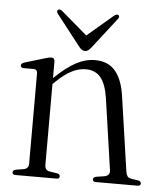

<svg xmlns="http://www.w3.org/2000/svg" viewBox="-47 -653 585 695"><g transform="rotate(5 245.0 -305.5)"><path d="M139.5 -421.5V-361V-361.5Q183.5 -403.5 217.5 -421.5Q251.5 -439.5 285.5 -439.5Q333.5 -439.5 359.5 -408.8Q385.5 -378 394 -320L433.5 -48.5Q435 -37.5 439 -31.2Q443 -25 454 -23L480 -19Q489.5 -16 489.5 -9Q489.5 0 478 0H327Q315.5 0 315.5 -9Q315.5 -16 325.5 -19L355 -23.5Q377.5 -27.5 374 -48L336.5 -307Q329 -356 309.8 -379.8Q290.5 -403.5 255.5 -403.5Q230 -403.5 204.2 -390.5Q178.5 -377.5 148 -348L139.5 -339.5V-45.5Q139.5 -27 156.5 -23.5L185.5 -19Q195 -16.5 195 -9Q195 0 184 0H34.5Q23.5 0 23.5 -9Q23.5 -16 33 -19L63 -24Q80.5 -27 80.5 -45.5V-373Q80.5 -386.5 69 -388H29Q19.5 -389.5 19.5 -397Q19.5 -404 30.5 -408L107 -431Q120.5 -435 127 -435Q139.5 -435 139.5 -421.5ZM268 -483Q257 -469 246.5 -469Q234.5 -469 224 -483L137 -594.5Q130 -603.5 136.5 -609Q142 -614 152.5 -605.5L246 -525.5L340 -605.5Q350 -613.5 356 -609Q362 -603.5 354.5 -594.5Z"/></g></svg>

Font: Fraunces 144pt S050 Light
Style: Regular
Weight: 300
Version: Version 1.000; ttfautohint (v1.8.3)